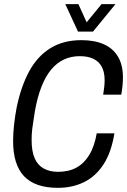

<svg xmlns="http://www.w3.org/2000/svg" viewBox="-20 -891 611 923"><path d="M258 12Q149 12 96 -43.5Q43 -99 43 -213Q43 -249 47.5 -290.5Q52 -332 60 -374Q81 -476 120.5 -548.5Q160 -621 222.5 -659.5Q285 -698 371 -698Q434 -698 478.5 -678.5Q523 -659 547 -619Q571 -579 571 -519Q571 -500 569 -479.5Q567 -459 563 -436H476Q479 -455 481 -472Q483 -489 483 -505Q483 -544 469.5 -569.5Q456 -595 429.5 -608Q403 -621 363 -621Q322 -621 287.5 -605Q253 -589 226 -556.5Q199 -524 179.5 -474.5Q160 -425 148 -358Q144 -330 140.5 -309Q137 -288 135 -271.5Q133 -255 132.5 -242Q132 -229 132 -217Q132 -164 146.5 -130.5Q161 -97 190 -81Q219 -65 259 -65Q310 -65 347 -85Q384 -105 409 -146Q434 -187 445 -250H530Q515 -158 477.5 -100.5Q440 -43 384 -15.5Q328 12 258 12ZM535 -871 427 -739H355L294 -871H357L410 -754H372L468 -871Z"/></svg>

Font: Archivo Condensed
Style: Italic
Weight: 400
Width: 3
Italic angle: -10°
Designer: Hector Gatti
Foundry: Omnibus-Type
Version: Version 2.001